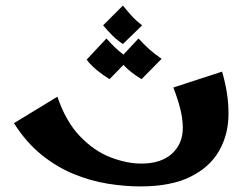

<svg xmlns="http://www.w3.org/2000/svg" viewBox="-20 -662 885 689"><path d="M484 7Q427 7 365.5 -3Q304 -13 243.5 -38Q183 -63 128.5 -107Q74 -151 30 -220L186 -315Q216 -226 267 -173Q318 -120 376.5 -97.5Q435 -75 487 -75Q558 -75 597 -110.5Q636 -146 636 -203Q636 -235 627 -271Q618 -307 602 -348L777 -405Q788 -367 794 -330Q800 -293 800 -254Q800 -180 766.5 -121Q733 -62 663 -27.5Q593 7 484 7ZM421 -504Q400 -518 383 -535Q366 -552 350 -571L421 -642Q438 -621 453 -604.5Q468 -588 490 -571ZM373 -378Q350 -392 328 -410Q306 -428 291 -448L362 -524Q376 -508 391 -493.5Q406 -479 423 -466L477 -524Q496 -503 515.5 -485.5Q535 -468 560 -451L488 -378Q471 -388 454 -401Q437 -414 423 -429Z"/></svg>

Font: Marhey SemiBold
Style: Regular
Weight: 600
Designer: Nur Syamsi & Bustanul Arifin
Foundry: Namelatype
Version: Version 1.000; ttfautohint (v1.8.4.7-5d5b)